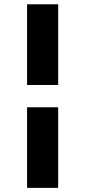

<svg xmlns="http://www.w3.org/2000/svg" viewBox="-20 -821 401 904"><path d="M253.9 63.5H107.4V-315.9H253.9ZM107.4 -800.8H253.9V-420.9H107.4Z"/></svg>

Font: Klaudia
Style: Bold
Weight: 700
Designer: Wojciech Kalinowski "wmk69" (wmk69@o2.pl)
Foundry: Wojciech Kalinowski "wmk69" (wmk69@o2.pl)
Version: Version 3.1.0; 2021-05-10